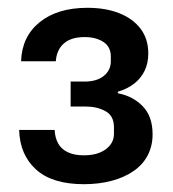

<svg xmlns="http://www.w3.org/2000/svg" viewBox="-20 -828 444 492"><path d="M195 -356Q114 -356 72.5 -393.5Q31 -431 29 -495H120Q121 -475 129 -460.5Q137 -446 153.5 -438Q170 -430 195 -430Q230 -430 251 -445.5Q272 -461 272 -485V-502Q272 -531 250.5 -543Q229 -555 200 -555H161V-619H197Q228 -619 246 -633.5Q264 -648 264 -671V-683Q264 -708 245 -720.5Q226 -733 197 -733Q162 -733 143.5 -716.5Q125 -700 123 -671H34Q36 -734 81.5 -771Q127 -808 204 -808Q251 -808 286 -794Q321 -780 340.5 -754Q360 -728 360 -691Q360 -666 350.5 -646.5Q341 -627 323.5 -613.5Q306 -600 282 -593V-589Q320 -582 345.5 -556Q371 -530 371 -484Q371 -454 358.5 -430Q346 -406 322 -389.5Q298 -373 265.5 -364.5Q233 -356 195 -356Z"/></svg>

Font: Hubot Sans Condensed ExtraLight Medium
Style: Regular
Weight: 500
Version: Version 2.000